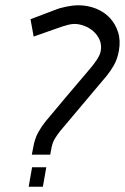

<svg xmlns="http://www.w3.org/2000/svg" viewBox="-20 -724 475 730"><path d="M143 -14 156 -88H102L89 -14ZM432 -531Q426 -498 412.5 -475Q399 -452 385 -435L209 -226Q198 -212 189 -197.5Q180 -183 176 -163L171 -136H101L106 -162Q112 -197 125.5 -221Q139 -245 153 -262Q194 -311 236 -361Q278 -411 320 -460Q334 -476 347 -495Q360 -514 363 -530Q367 -554 358.5 -573Q350 -592 334.5 -605.5Q319 -619 299.5 -626Q280 -633 264 -633Q253 -633 240.5 -630Q228 -627 216 -623L108 -585L96 -651L191 -687Q208 -694 233.5 -699Q259 -704 276 -704Q313 -704 344.5 -691.5Q376 -679 397.5 -656Q419 -633 429 -601.5Q439 -570 432 -531Z"/></svg>

Font: Marvel
Style: Bold Italic
Weight: 700
Italic angle: -12°
Designer: Carolina Trebol
Foundry: Carolina Trebol
Version: Version 1.001